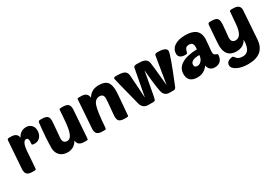

<svg xmlns="http://www.w3.org/2000/svg" viewBox="32 -1462 3636 2558"><g transform="rotate(-30 1850.0 -182.5)"><path d="M319 -324 321 -371Q321 -421 291 -421Q232 -421 221 -275Q202 -6 202 -20Q202 0 180 0H144Q86 0 62 -25Q42 -46 42 -95Q42 -101 72 -521Q74 -550 93 -550H132Q226 -550 235 -474Q278 -560 370 -560Q413 -560 444 -532Q479 -500 479 -444Q479 -388 448 -351Q415 -311 364 -311Q319 -311 319 -324Z M701 -327Q690 -217 690 -198Q690 -124 756 -124Q825 -124 850 -280Q858 -332 864 -414L872 -530Q874 -550 894 -550H930Q988 -550 1012 -525Q1032 -504 1032 -455Q1032 -449 1002 -29Q1000 -8 998 -4Q995 0 981 0H942Q844 0 838 -82Q785 10 684 10Q610 10 565 -36Q523 -80 523 -148Q523 -289 548 -519Q551 -550 576 -550H608Q667 -550 691 -527Q711 -508 711 -465Q711 -436 701 -327Z M1472 -221Q1482 -325 1482 -359Q1482 -426 1421 -426Q1352 -426 1325 -347Q1297 -268 1280 -20Q1279 0 1258 0H1222Q1164 0 1140 -25Q1120 -46 1120 -95Q1120 -101 1150 -521Q1151 -543 1155 -547Q1158 -550 1171 -550H1210Q1308 -550 1314 -466Q1370 -560 1485 -560Q1571 -560 1610 -521Q1650 -479 1650 -379Q1650 -343 1637 -193Q1623 -44 1623 -31Q1623 -10 1618 -5Q1614 0 1596 0H1564Q1504 0 1481 -23Q1461 -43 1461 -88Q1461 -116 1472 -221Z M2340 -526Q2343 -549 2383 -549Q2522 -549 2522 -487Q2522 -434 2357 -30Q2345 0 2315 0H2256Q2172 0 2155 -87Q2130 -216 2114 -427Q2108 -401 2073 -200Q2044 -34 2035 -15Q2028 0 2001 0H1931Q1842 0 1820 -87Q1710 -515 1710 -527Q1710 -550 1742 -550Q1833 -550 1868 -534Q1906 -517 1913 -467Q1915 -448 1924 -313Q1933 -157 1937 -107Q1991 -387 2016 -526Q2020 -550 2069 -550Q2142 -550 2175 -539Q2220 -523 2232 -477Q2238 -458 2271 -107Q2283 -173 2340 -526Z M2620 -264Q2702 -315 2858 -319Q2860 -347 2860 -356Q2860 -426 2798 -426Q2760 -426 2743 -404Q2732 -389 2721 -345Q2718 -331 2690 -331Q2588 -331 2588 -408Q2588 -474 2645 -516Q2707 -560 2817 -560Q3028 -560 3028 -384Q3028 -369 3020 -285Q3011 -201 3011 -186Q3011 -147 3041 -136Q3070 -125 3070 -120Q3070 -68 3045 -33Q3013 10 2950 10Q2862 10 2846 -77Q2785 10 2683 10Q2538 10 2538 -123Q2538 -213 2620 -264ZM2710 -164Q2710 -123 2756 -123Q2791 -123 2816 -152Q2845 -183 2849 -237Q2710 -237 2710 -164Z M3313 -341Q3303 -257 3303 -239Q3303 -164 3367 -164Q3462 -164 3477 -343L3493 -530Q3494 -550 3515 -550H3551Q3653 -550 3653 -467Q3653 -439 3623 -29Q3607 195 3355 195Q3255 195 3188 161Q3122 128 3122 79Q3122 43 3153 23Q3181 5 3224 5Q3227 5 3253 37Q3279 70 3346 70Q3462 70 3462 -118Q3413 -30 3304 -30Q3138 -30 3138 -218Q3138 -248 3159 -519Q3161 -550 3187 -550H3219Q3279 -550 3302 -527Q3322 -506 3322 -458Q3322 -425 3313 -341Z"/></g></svg>

Font: PoetsenOne
Style: Regular
Weight: 400
Designer: Rodrigo Fuenzalida, Pablo Impallari
Foundry: Pablo Impallari, Rodrigo Fuenzalida
Version: Version 1.000